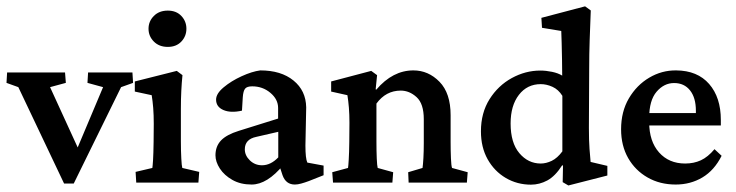

<svg xmlns="http://www.w3.org/2000/svg" viewBox="-24 -565 2276 594"><path d="M174.3 2.9 32.7 -295.4 -3.9 -308.6 -2 -340.8H177.2L179.7 -308.6L130.9 -295.4L227.5 -84.5H206.1L294.9 -295.4L246.6 -308.6L248.5 -340.8H385.7L387.7 -308.6L350.6 -295.4L204.1 2.9Z M397.5 0 395.5 -33.2 447.3 -45.4Q448.2 -49.8 449.5 -69.8Q450.7 -89.8 451.2 -125.5L451.7 -182.1Q451.7 -209 450 -231Q448.2 -252.9 445.3 -270.5L393.1 -281.7V-313L522.9 -345.7L540.5 -332.5Q538.1 -308.6 536.9 -283.9Q535.6 -259.3 535.6 -228V-128.4Q535.6 -98.1 536.9 -74.7Q538.1 -51.3 540 -45.4L592.3 -33.2L589.8 0ZM495.1 -419.9Q468.3 -419.9 451.9 -436.5Q435.5 -453.1 435.5 -476.1Q435.5 -499 451.9 -515.6Q468.3 -532.2 495.1 -532.2Q521.5 -532.2 537.1 -515.6Q552.7 -499 552.7 -476.1Q552.7 -453.1 537.1 -436.5Q521.5 -419.9 495.1 -419.9Z M754.4 5.9Q720.2 5.9 695.1 -8.3Q669.9 -22.5 656.2 -43.5Q642.6 -64.5 642.6 -84.5Q642.6 -112.3 659.7 -130.4Q676.8 -148.4 714.8 -160.2L836.4 -198.2V-231Q836.4 -257.8 812.5 -277.8Q788.6 -297.9 756.3 -297.9Q740.2 -297.9 734.4 -290.8Q728.5 -283.7 727.1 -264.2L724.6 -222.7Q689.9 -214.8 667.2 -224.6Q644.5 -234.4 644.5 -256.8Q644.5 -275.4 668 -294.9Q691.4 -314.5 723.4 -329.1Q755.4 -343.8 781.2 -347.2Q845.7 -347.2 884 -315.9Q922.4 -284.7 923.3 -232.9L920.9 -114.7Q920.9 -74.7 926.8 -62L977.1 -52.7V-22.9L931.6 -4.9Q918.5 0 907.7 2.9Q897 5.9 888.2 5.9Q860.4 5.9 850.1 -22.9L838.9 -57.1L853 -55.2Q802.7 5.9 754.4 5.9ZM786.6 -53.7Q813.5 -53.7 836.9 -78.1V-157.2L769 -141.6Q733.4 -134.3 733.4 -103Q733.4 -84 749 -68.8Q764.6 -53.7 786.6 -53.7Z M1006.3 0 1003.9 -32.2 1052.7 -45.4Q1053.7 -50.8 1054.9 -71.3Q1056.2 -91.8 1056.6 -125.5L1057.1 -185.5Q1057.1 -210.4 1055.4 -231.7Q1053.7 -252.9 1050.8 -270.5L1000.5 -281.7V-313L1124.5 -345.7L1142.6 -332.5L1138.2 -288.6L1140.1 -287.6Q1190.9 -347.2 1254.9 -347.2Q1301.3 -347.2 1335.7 -312Q1370.1 -276.9 1370.1 -208.5V-125.5Q1370.1 -98.1 1371.1 -75Q1372.1 -51.8 1374.5 -45.4L1422.9 -32.2L1420.4 0H1240.2L1238.8 -32.2L1283.2 -45.4Q1284.7 -55.2 1285.9 -75.9Q1287.1 -96.7 1287.1 -122.6V-196.3Q1287.1 -244.1 1264.9 -264.4Q1242.7 -284.7 1215.8 -284.7Q1169.9 -284.7 1140.6 -244.6V-128.4Q1140.6 -97.7 1141.6 -74.7Q1142.6 -51.8 1144.5 -45.4L1192.4 -32.2L1189.9 0Z M1734.4 8.8 1716.8 -1.5 1717.8 -52.7 1715.3 -53.7Q1693.8 -20 1669.4 -6.8Q1645 6.3 1618.7 6.3Q1576.2 6.3 1540.8 -14.4Q1505.4 -35.2 1484.6 -72.3Q1463.9 -109.4 1463.9 -158.7Q1463.9 -215.8 1490.5 -258.1Q1517.1 -300.3 1559.3 -323.5Q1601.6 -346.7 1647.5 -346.7Q1665 -346.7 1683.8 -342.8Q1702.6 -338.9 1715.3 -331.1Q1715.3 -350.6 1714.8 -379.2Q1714.4 -407.7 1713.6 -433.3Q1712.9 -459 1712.4 -469.2L1652.8 -479L1650.9 -509.8L1786.1 -545.4L1803.7 -532.7Q1801.8 -483.9 1800.3 -440.9Q1798.8 -397.9 1798.8 -351.1L1797.9 -169.4Q1797.9 -130.4 1799.8 -104.5Q1801.8 -78.6 1803.2 -64L1855 -51.8V-22ZM1648.9 -59.1Q1665.5 -59.1 1682.9 -67.4Q1700.2 -75.7 1715.8 -96.7V-268.6Q1703.6 -288.1 1685.3 -296.4Q1667 -304.7 1648.9 -304.7Q1606.9 -304.7 1581.3 -271.5Q1555.7 -238.3 1555.7 -183.1Q1555.7 -123 1582.8 -91.1Q1609.9 -59.1 1648.9 -59.1Z M2066.4 5.9Q2017.6 5.9 1979.5 -15.9Q1941.4 -37.6 1919.4 -75.9Q1897.5 -114.3 1897.5 -165Q1897.5 -219.7 1921.6 -260.7Q1945.8 -301.8 1984.6 -324.7Q2023.4 -347.7 2067.9 -347.2Q2133.8 -346.7 2169.9 -305.2Q2206.1 -263.7 2206.1 -193.8V-176.8H1971.2V-215.3H2140.1L2128.9 -199.7V-222.2Q2128.9 -262.7 2110.8 -285.4Q2092.8 -308.1 2061.5 -308.1Q2030.3 -308.1 2007.3 -281.2Q1984.4 -254.4 1984.4 -200.2V-187Q1984.4 -127.9 2014.9 -93.5Q2045.4 -59.1 2095.7 -59.1Q2122.6 -59.1 2144.3 -69.1Q2166 -79.1 2186.5 -103.5L2208.5 -83Q2186 -38.1 2149.2 -16.1Q2112.3 5.9 2066.4 5.9Z"/></svg>

Font: Lateef Medium
Style: Regular
Weight: 500
Designer: SIL International
Foundry: SIL International
Version: Version 4.200